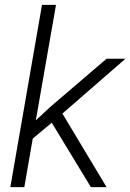

<svg xmlns="http://www.w3.org/2000/svg" viewBox="-20 -770 536 790"><path d="M354 0 192.9 -265.1 114.7 -199.7 80.1 0H22.5L152.8 -750H210.4L127.4 -274.9L187.5 -330.6L418.5 -528.3H496.1L236.8 -302.7L418.5 0Z"/></svg>

Font: Mardoto Light
Style: Italic
Weight: 300
Italic angle: -12°
Designer: Christian Robertson, Vahan Hovhannisyan
Foundry: Google
Version: Version 1.000